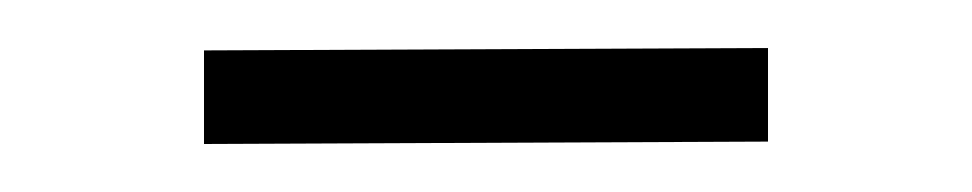

<svg xmlns="http://www.w3.org/2000/svg" viewBox="-20 -299 405 80"><path d="M300 -240 65 -239V-278L300 -279Z"/></svg>

Font: Public Sans VF
Style: Regular
Weight: 400
Designer: Pablo Impallari, Rodrigo Fuenzalida (Modified by Dan O. Williams and USWDS)
Version: Version 1.003